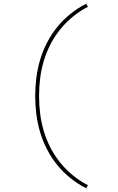

<svg xmlns="http://www.w3.org/2000/svg" viewBox="-20 -861 640 1042"><path d="M448 161Q403 138 363.5 106.5Q324 75 292 36Q260 -3 236.5 -48Q213 -93 198.5 -141Q184 -189 177.5 -239.5Q171 -290 171 -340Q171 -390 177.5 -440.5Q184 -491 198.5 -539Q213 -587 236.5 -632Q260 -677 292 -716Q324 -755 363.5 -786.5Q403 -818 448 -841L457 -824Q414 -802 376 -771Q338 -740 307.5 -702.5Q277 -665 254.5 -621.5Q232 -578 218 -531.5Q204 -485 198 -437Q192 -389 192 -340Q192 -291 198 -243Q204 -195 218 -148.5Q232 -102 254.5 -58.5Q277 -15 307.5 22.5Q338 60 376 91Q414 122 457 144Z"/></svg>

Font: Iosevka HT Thin Extended
Style: Regular
Weight: 100
Width: 7
Monospace: yes
Designer: Belleve Invis
Foundry: Belleve Invis
Version: Version 32.3.0; ttfautohint (v1.8.4)